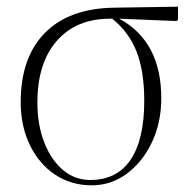

<svg xmlns="http://www.w3.org/2000/svg" viewBox="-20 -541 588 575"><path d="M255 14Q193 14 145 -18Q97 -50 69.5 -106.5Q42 -163 42 -235Q42 -369 114.5 -442.5Q187 -516 322 -518L513 -521V-482L509 -478L337 -485Q463 -417 463 -247Q463 -174 435 -115Q407 -56 360 -21Q313 14 255 14ZM250 -2Q330 -2 371 -62.5Q412 -123 412 -239Q412 -328 389 -386.5Q366 -445 316 -485H310Q208 -485 150 -418.5Q92 -352 92 -234Q92 -167 112.5 -114.5Q133 -62 168.5 -32Q204 -2 250 -2Z"/></svg>

Font: Display Extralight
Style: Regular
Weight: 200
Designer: Latin by Veronika Burian and Jose Scaglione. Greek by Irene Vlachou. Cyrillic by Vera Evstafieva.
Foundry: TypeTogether
Version: Version 3.002